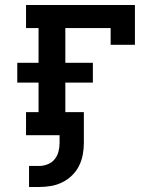

<svg xmlns="http://www.w3.org/2000/svg" viewBox="-20 -540 640 767"><path d="M96 207V123H136Q153 123 170 116.5Q187 110 198 96.5Q209 83 213.5 66Q218 49 218 31V0H84V-92H134V-210H49V-289H134V-428H84V-520H519V-361H422V-428H241V-289H351V-210H241V-92H315V31Q315 55 310.5 78.5Q306 102 295.5 123Q285 144 267.5 161Q250 178 228.5 188.5Q207 199 183.5 203Q160 207 136 207Z"/></svg>

Font: Iosevka Etoile Semibold
Style: Regular
Weight: 600
Designer: Belleve Invis
Foundry: Belleve Invis
Version: Version 22.1.2; ttfautohint (v1.8.4)